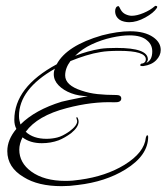

<svg xmlns="http://www.w3.org/2000/svg" viewBox="-20 -599 570 657"><path d="M191 38Q110 38 61 7Q5 -26 5 -82Q5 -121 36 -158Q29 -171 29 -189Q29 -301 174 -379Q208 -443 329 -478Q356 -485 380 -488.5Q404 -492 425 -492Q475 -492 504 -472Q530 -454 530 -428Q530 -409 514.5 -393Q499 -377 471 -373H465Q460 -373 460 -376Q460 -382 469 -382Q479 -386 479 -396Q479 -425 388 -425Q368 -425 352 -424Q336 -423 325 -421Q300 -417 274 -409Q248 -401 221 -390Q203 -366 203 -341Q203 -307 259 -289Q285 -280 314 -277Q343 -274 374 -274H377Q395 -274 395 -262Q395 -248 371 -249Q295 -252 208 -229Q108 -203 68 -148Q94 -124 139 -124Q158 -124 176 -128.5Q194 -133 217 -149Q244 -169 244 -184Q244 -187 242 -193Q240 -197 243 -198Q245 -198 246 -195Q249 -189 249 -183Q249 -164 223 -143Q201 -127 181 -119Q154 -109 123 -109Q83 -109 57 -129Q46 -107 46 -87Q46 -42 87 -12Q131 20 204 20Q217 20 229 19Q241 18 254 16Q342 4 406 -35Q474 -77 479 -128Q481 -136 484 -136Q487 -136 487 -131Q487 -67 409 -19Q341 23 246 34Q232 36 218.5 37Q205 38 191 38ZM481 -384Q501 -393 501 -423Q501 -446 484 -460Q465 -478 423 -478Q397 -478 362.5 -470.5Q328 -463 294.5 -447.5Q261 -432 237 -408Q281 -425 324 -432Q344 -435 379 -435Q486 -435 486 -396Q486 -391 481 -384ZM50 -173Q100 -223 191 -251Q195 -252 217.5 -257Q240 -262 281 -270Q250 -270 223.5 -280Q197 -290 180.5 -307Q164 -324 164 -345Q164 -356 168 -364Q45 -294 45 -202Q45 -194 46.5 -187Q48 -180 50 -173ZM422 -523Q414 -523 405 -525Q396 -527 390 -531Q374 -542 374 -561Q374 -568 377 -573Q380 -578 386 -578Q387 -578 393 -566Q399 -555 410 -550Q421 -545 431 -545Q448 -545 471 -554.5Q494 -564 510 -578Q511 -579 513 -579Q515 -579 517 -577.5Q519 -576 517 -572Q506 -555 477 -539Q448 -523 422 -523Z"/></svg>

Font: Passions Conflict
Style: Regular
Weight: 400
Designer: Robert E. Leuschke
Foundry: Robert E. Leuschke
Version: Version 1.010; ttfautohint (v1.8.3)